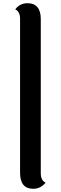

<svg xmlns="http://www.w3.org/2000/svg" viewBox="-20 -970 380 1196"><path d="M234 -851V109Q234 154 264 168Q233 206 187 206Q105 206 105 106V-854Q105 -897 75 -912Q104 -950 151 -950Q234 -950 234 -851Z"/></svg>

Font: Laila SemiBold
Style: Regular
Weight: 600
Designer: Hitesh Malaviya
Foundry: Indian Type Foundry
Version: Version 1.302;PS 1.0;hotconv 1.0.78;makeotf.lib2.5.61930; tt